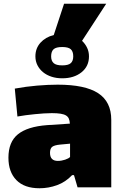

<svg xmlns="http://www.w3.org/2000/svg" viewBox="-20 -1000 661 1025"><path d="M191 5Q110 5 67.5 -38.5Q25 -82 25 -158Q25 -242 75.5 -283Q126 -324 231 -332L353 -340Q352 -356 347.5 -366.5Q343 -377 332.5 -383.5Q322 -390 303.5 -393Q285 -396 257 -396Q237 -396 214 -394.5Q191 -393 166.5 -390.5Q142 -388 118 -385Q94 -382 73 -378L59 -527Q119 -538 178 -543Q237 -548 288 -548Q434 -548 504 -502.5Q574 -457 574 -360V0H394L375 -65H365Q330 -28 284.5 -11.5Q239 5 191 5ZM312 -582Q281 -582 255 -590.5Q229 -599 210 -614.5Q191 -630 180 -651.5Q169 -673 169 -699Q169 -742 196 -772Q223 -802 267 -813L322 -980H547L418 -782Q435 -766 445 -745Q455 -724 455 -699Q455 -646 415 -614Q375 -582 312 -582ZM312 -651Q345 -651 358 -663Q371 -675 371 -699Q371 -725 358 -737Q345 -749 312 -749Q279 -749 266 -737Q253 -725 253 -699Q253 -675 266.5 -663Q280 -651 312 -651ZM289 -141Q308 -141 327.5 -147.5Q347 -154 354 -162V-233L300 -228Q270 -225 258.5 -216Q247 -207 247 -184Q247 -141 289 -141Z"/></svg>

Font: Encode Sans Normal
Style: Black
Weight: 900
Designer: Pablo Impallari, Andres Torresi
Foundry: Pablo Impallari, Andres Torresi
Version: Version 1.000; ttfautohint (v1.00) -l 8 -r 50 -G 200 -x 14 -